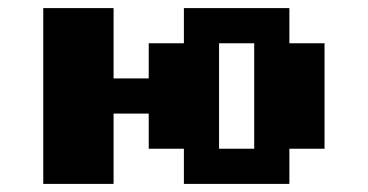

<svg xmlns="http://www.w3.org/2000/svg" viewBox="-20 -454 908 474"><path d="M520.8 -86.8H607.6V-347.2H520.8ZM347.2 -260.4V-347.2H434V-434H694.4V-347.2H781.2V-86.8H694.4V0H434V-86.8H347.2V-173.6H260.4V0H86.8V-434H260.4V-260.4Z"/></svg>

Font: 8-bit Operator+ 8
Style: Bold
Weight: 700
Designer: GrandChaos9000
Version: Version 1.3.0 - August 1, 2014